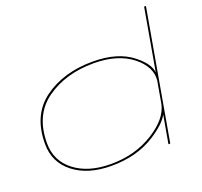

<svg xmlns="http://www.w3.org/2000/svg" viewBox="-134 -938 1150 1095"><g transform="rotate(-20 441.0 -390.0)"><path d="M709.5 0 738.5 -164 739.5 -170Q714.5 -120.5 627.5 -65Q517 5 364 5Q222 5 135.2 -62.5Q48.5 -130 48.5 -242Q48.5 -418 168 -504.5Q287.5 -591 464 -591Q615.5 -591 703.5 -521Q778 -462 781.5 -409L847.5 -785H858.5L720.5 0ZM750 -228.5 774 -365Q780.5 -445 700 -510Q612.5 -580 465.5 -580Q295.5 -580 178 -496.5Q60.5 -413 60.5 -242Q60.5 -135 144 -70.5Q227.5 -6 364.5 -6Q511.5 -6 623.5 -76.5Q731.5 -144 750 -228.5Z"/></g></svg>

Font: Anybody UltraExpanded Thin
Style: Italic
Weight: 100
Width: 9
Italic angle: -10°
Designer: Tyler Finck
Foundry: Etcetera Type Company
Version: Version 1.010; ttfautohint (v1.8.3) -l 8 -r 50 -G 200 -x 14 